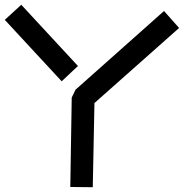

<svg xmlns="http://www.w3.org/2000/svg" viewBox="-75 -761 769 803"><path d="M-55 -678 14 -741 251 -485 183 -421ZM219 21 225 -353 241 -386 611 -715 674 -644 320 -330 313 22Z"/></svg>

Font: ZCOOL KuaiLe
Style: Regular
Weight: 400
Designer: Lui Bingke
Foundry: ZCOOL
Version: Version 2.000